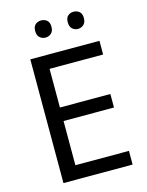

<svg xmlns="http://www.w3.org/2000/svg" viewBox="-133 -989 821 1070"><g transform="rotate(-15 278.0 -454.0)"><path d="M496 0H97V-714H496V-635H187V-412H478V-334H187V-79H496ZM164 -859Q164 -885 178 -896.5Q192 -908 211 -908Q230 -908 244 -896.5Q258 -885 258 -859Q258 -834 244 -821.5Q230 -809 211 -809Q192 -809 178 -821.5Q164 -834 164 -859ZM352 -859Q352 -885 365.5 -896.5Q379 -908 398 -908Q417 -908 431 -896.5Q445 -885 445 -859Q445 -834 431 -821.5Q417 -809 398 -809Q379 -809 365.5 -821.5Q352 -834 352 -859Z"/></g></svg>

Font: RS Noto Sans
Style: Regular
Weight: 400
Designer: Monotype Design Team
Foundry: Monotype Imaging Inc.
Version: Version 3.10